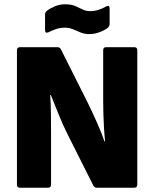

<svg xmlns="http://www.w3.org/2000/svg" viewBox="-20 -875 719 895"><path d="M73 0Q59 0 59 -14V-641Q59 -655 73 -655H248Q259 -655 264 -645L390 -394Q411 -351 433 -301.5Q455 -252 467 -216H470Q467 -242 465 -275Q463 -308 462 -341Q461 -374 461 -400V-641Q461 -655 474 -655H606Q620 -655 620 -641V-14Q620 0 606 0H431Q421 0 415 -10L295 -249Q274 -290 253.5 -341.5Q233 -393 217 -432H214Q217 -391 217.5 -337.5Q218 -284 218 -242V-14Q218 0 204 0ZM396 -716Q374 -716 356 -723.5Q338 -731 320.5 -738.5Q303 -746 282 -746Q261 -746 241.5 -739.5Q222 -733 207 -725Q190 -717 190 -735V-807Q190 -818 198 -824Q211 -835 234.5 -845Q258 -855 283 -855Q312 -855 330.5 -847Q349 -839 365 -831Q381 -823 401 -823Q420 -823 440 -829.5Q460 -836 475 -845Q491 -853 491 -836V-763Q491 -753 483 -746Q470 -735 445.5 -725.5Q421 -716 396 -716Z"/></svg>

Font: Sofia Sans Black
Style: Regular
Weight: 900
Designer: Botio Nikoltchev, Ani Petrova
Foundry: lettersoup
Version: Version 4.100; ttfautohint (v1.8.3)